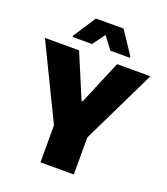

<svg xmlns="http://www.w3.org/2000/svg" viewBox="-160 -1005 970 1115"><g transform="rotate(20 325.0 -447.5)"><path d="M222 0V-229L-1 -688H210L324 -417H331L445 -688H651L428 -229V0ZM148 -748V-756L239 -895H410L502 -756V-748H382L324 -824L268 -748Z"/></g></svg>

Font: Saira Thin ExtraBold
Style: Regular
Weight: 800
Version: Version 1.101